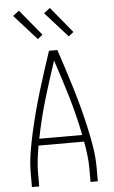

<svg xmlns="http://www.w3.org/2000/svg" viewBox="-63 -1010 626 1051"><g transform="rotate(-5 250.0 -484.0)"><path d="M69 0V-74Q69 -130 78 -186.5Q87 -243 99.5 -298.5Q112 -354 126.5 -409Q141 -464 157.5 -518.5Q174 -573 191.5 -627Q209 -681 227 -735H273Q291 -681 308.5 -627Q326 -573 342.5 -518.5Q359 -464 373.5 -409Q388 -354 400.5 -298.5Q413 -243 422 -186.5Q431 -130 431 -74V0H391V-74Q391 -111 386.5 -148.5Q382 -186 375 -223H125Q118 -186 113.5 -148.5Q109 -111 109 -74V0ZM132 -260H368Q347 -367 316 -471.5Q285 -576 250 -679Q215 -576 184 -471.5Q153 -367 132 -260ZM342 -804 218 -942 252 -968 369 -826ZM172 -804 48 -942 82 -968 199 -826Z"/></g></svg>

Font: Zed Sans Extralight
Style: Regular
Weight: 200
Designer: Belleve Invis
Foundry: Belleve Invis
Version: Version 1.0.0; ttfautohint (v1.8.4)